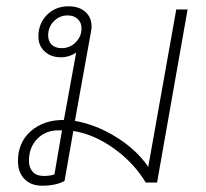

<svg xmlns="http://www.w3.org/2000/svg" viewBox="-20 -580 655 610"><path d="M576 -550 479 0H443Q406 -62 343 -107.5Q280 -153 213 -164L185 -5Q157 10 114 10Q78 10 57.5 -11.5Q37 -33 37 -68Q37 -127 77.5 -163Q118 -199 183 -199L222 -413Q200 -398 173 -398Q142 -398 122 -416.5Q102 -435 102 -464Q102 -505 129 -532.5Q156 -560 198 -560Q231 -560 251 -542.5Q271 -525 271 -495Q271 -491 269 -479L218 -196Q286 -184 350 -144Q414 -104 451 -50L540 -550ZM239 -490Q239 -508 227 -519.5Q215 -531 195 -531Q169 -531 151 -512.5Q133 -494 133 -468Q133 -449 144.5 -438Q156 -427 176 -427Q202 -427 220.5 -445.5Q239 -464 239 -490ZM177 -166H166Q125 -166 98.5 -139Q72 -112 72 -69Q72 -47 84 -34Q96 -21 119 -21Q140 -21 153 -26Z"/></svg>

Font: Bai Jamjuree ExtraLight
Style: Italic
Weight: 275
Italic angle: -10°
Version: Version 1.000; ttfautohint (v1.6)